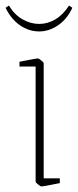

<svg xmlns="http://www.w3.org/2000/svg" viewBox="-39 -660 280 690"><path d="M109 10Q107 10 98 3Q89 -4 89 -7V-421H31V-438Q31 -438 46 -441Q61 -444 77.5 -447Q94 -450 98 -450Q100 -450 109 -443Q118 -436 118 -433V-19H176V-2Q176 -2 161 1Q146 4 130 7Q114 10 109 10ZM102 -547Q65 -547 33 -569Q1 -591 -19 -632L-7 -640Q13 -607 42 -590.5Q71 -574 102 -574Q132 -574 160 -590.5Q188 -607 209 -640L221 -632Q202 -591 169.5 -569Q137 -547 102 -547Z"/></svg>

Font: Grenze Gotisch Thin
Style: Regular
Weight: 100
Designer: Renata Polastri
Foundry: Omnibus-Type
Version: Version 1.001